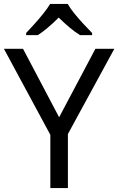

<svg xmlns="http://www.w3.org/2000/svg" viewBox="-20 -964 606 984"><path d="M283 -363 469 -714H566L328 -277V0H238V-273L0 -714H98ZM327 -944Q339 -922 361.5 -894.5Q384 -867 408.5 -840.5Q433 -814 452 -795V-784H390Q364 -800 336 -823.5Q308 -847 281 -874Q254 -847 227 -824Q200 -801 174 -784H114V-795Q133 -815 156.5 -841Q180 -867 202 -894.5Q224 -922 237 -944Z"/></svg>

Font: Noto Sans Myanmar UI
Style: Regular
Weight: 400
Designer: Monotype Design Team
Foundry: Monotype Imaging Inc.
Version: Version 2.103; ttfautohint (v1.8.4.7-5d5b)